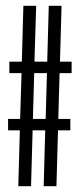

<svg xmlns="http://www.w3.org/2000/svg" viewBox="-20 -681 275 661"><path d="M226.6 -429.2H185.1L180.7 -271.5H222.2V-232.4H179.7L174.3 -40H130.4L135.7 -232.4H92.3L86.9 -40H43L48.3 -232.4H7.8V-271.5H49.3L54.2 -429.2H12.2V-468.8H55.2L60.5 -661.1H104.5L98.6 -468.8H142.6L147.9 -661.1H191.9L186.5 -468.8H226.6ZM137.2 -271.5 141.6 -429.2H97.7L93.3 -271.5Z"/></svg>

Font: Silence
Style: Regular
Weight: 400
Designer: Lilo Joris
Foundry: Lilo Joris
Version: Version 1.035;Fontself Maker 3.5.7